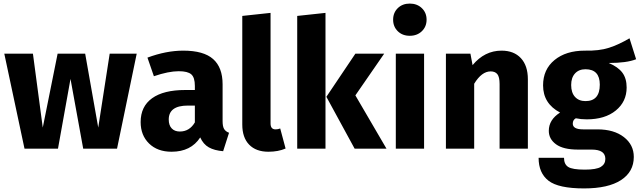

<svg xmlns="http://www.w3.org/2000/svg" viewBox="-20 -831 3575 1073"><path d="M744 -531 634 0H445L374 -390L304 0H117L4 -531H164L219 -118L302 -531H456L529 -118L593 -531Z M1224 -154Q1224 -124 1232.5 -110Q1241 -96 1260 -89L1227 14Q1178 10 1147 -7.5Q1116 -25 1099 -63Q1047 17 939 17Q860 17 813 -29Q766 -75 766 -149Q766 -236 830 -282Q894 -328 1015 -328H1069V-351Q1069 -398 1049 -415.5Q1029 -433 979 -433Q922 -433 840 -405L804 -509Q909 -548 1004 -548Q1118 -548 1171 -501Q1224 -454 1224 -360ZM985 -96Q1039 -96 1069 -147V-241H1030Q923 -241 923 -163Q923 -131 939.5 -113.5Q956 -96 985 -96Z M1480 17Q1411 17 1372.5 -22.5Q1334 -62 1334 -135V-742L1492 -759V-141Q1492 -108 1520 -108Q1534 -108 1546 -113L1576 -1Q1535 17 1480 17Z M1799 -759V0H1641V-742ZM2127 -531 1966 -298 2140 0H1962L1804 -290L1966 -531Z M2203 -785.5Q2229 -811 2270 -811Q2311 -811 2337.5 -785.5Q2364 -760 2364 -721Q2364 -682 2337.5 -656.5Q2311 -631 2270 -631Q2229 -631 2203 -656.5Q2177 -682 2177 -721Q2177 -760 2203 -785.5ZM2350 -531V0H2192V-531Z M2783 -548Q2852 -548 2891 -506Q2930 -464 2930 -388V0H2772V-361Q2772 -401 2759.5 -416.5Q2747 -432 2722 -432Q2672 -432 2630 -363V0H2472V-531H2609L2621 -467Q2688 -548 2783 -548Z M3498 -617 3535 -500Q3483 -479 3382 -479Q3434 -457 3458 -425Q3482 -393 3482 -342Q3482 -263 3421.5 -213.5Q3361 -164 3259 -164Q3226 -164 3198 -170Q3181 -161 3181 -140Q3181 -108 3239 -108H3319Q3411 -108 3466.5 -65Q3522 -22 3522 46Q3522 129 3450.5 175.5Q3379 222 3244 222Q3101 222 3045.5 179Q2990 136 2990 51H3132Q3132 87 3155.5 102Q3179 117 3248 117Q3313 117 3338 101.5Q3363 86 3363 57Q3363 5 3287 5H3210Q3128 5 3087.5 -24.5Q3047 -54 3047 -100Q3047 -162 3110 -202Q3015 -252 3015 -354Q3015 -443 3079 -495.5Q3143 -548 3248 -548Q3328 -546 3383.5 -564Q3439 -582 3498 -617ZM3252 -444Q3215 -444 3193.5 -420.5Q3172 -397 3172 -356Q3172 -313 3193.5 -289.5Q3215 -266 3252 -266Q3332 -266 3332 -358Q3332 -444 3252 -444Z"/></svg>

Font: FiraGO
Style: Bold
Weight: 700
Designer: bBox Type
Foundry: bBox Type GmbH
Version: Version 1.001;PS 001.001;hotconv 1.0.88;makeotf.lib2.5.64775